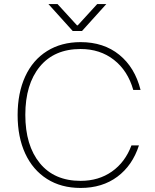

<svg xmlns="http://www.w3.org/2000/svg" viewBox="-20 -923 764 948"><path d="M67 -355Q67 -464 104.5 -545.5Q142 -627 212.5 -671Q283 -715 378 -715Q492 -715 569 -652.5Q646 -590 674 -479H638Q611 -574 542.5 -627.5Q474 -681 378 -681Q248 -681 176.5 -594Q105 -507 105 -356Q105 -205 176.5 -117.5Q248 -30 378 -30Q467 -30 532.5 -76Q598 -122 629 -205H666Q634 -106 559.5 -50.5Q485 5 378 5Q282 5 212 -39.5Q142 -84 104.5 -165Q67 -246 67 -355ZM264 -903 360 -798H364L460 -903H505L385 -770H339L219 -903Z"/></svg>

Font: Be Vietnam Thin
Style: Regular
Weight: 100
Designer: Gabriel Lam
Foundry: TypeRant
Version: Version 4.000